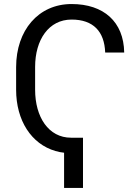

<svg xmlns="http://www.w3.org/2000/svg" viewBox="-20 -741 681 942"><path d="M387.2 -65.4H328.6C218.3 -65.4 152.3 -166.5 152.3 -300.8V-412.6C152.3 -545.9 219.2 -645 331.1 -645C438 -645 492.2 -586.4 496.1 -483.4H589.4C586.9 -634.3 488.8 -721.2 331.1 -721.2C168 -721.2 59.1 -591.8 59.1 -411.6V-300.8C59.1 -149.9 133.8 -34.2 252.4 0C265.6 3.9 279.8 6.8 294.4 8.3V181.2H387.2Z"/></svg>

Font: Bert Sans
Style: Regular
Weight: 400
Designer: Christian Robertson (Google), Cristiano Sobral
Foundry: Google, Cristiano Sobral
Version: Version 3.101